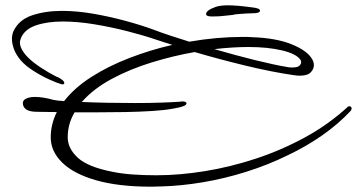

<svg xmlns="http://www.w3.org/2000/svg" viewBox="-20 -591 1344 723"><path d="M549 112Q427 112 342.5 88Q258 64 214.5 21.5Q171 -21 171 -74Q171 -123 194 -169Q171 -169 152 -169.5Q133 -170 120 -170Q91 -170 78.5 -179Q66 -188 66 -203Q66 -214 79 -220Q92 -226 112 -226Q128 -226 145.5 -223Q163 -220 181 -215Q189 -214 199 -212Q204 -212 209.5 -211.5Q215 -211 221 -210Q261 -261 324.5 -301.5Q388 -342 467 -372.5Q546 -403 629 -422Q613 -427 597.5 -432Q582 -437 567 -442Q520 -458 459.5 -473.5Q399 -489 335.5 -499.5Q272 -510 216 -510Q158 -510 115.5 -495.5Q73 -481 59 -448Q58 -444 56.5 -440Q55 -436 55 -431Q55 -406 85 -375Q104 -356 134.5 -336Q165 -316 193 -302Q198 -301 205 -296.5Q212 -292 216 -289Q222 -283 222 -280Q223 -275 217 -273Q216 -273 214.5 -273.5Q213 -274 211 -274Q196 -278 166 -291.5Q136 -305 105.5 -324.5Q75 -344 58 -364Q41 -384 33 -405Q25 -426 25 -444Q25 -459 30 -472Q50 -516 100 -533Q150 -550 213 -550Q269 -550 330 -539.5Q391 -529 450.5 -513Q510 -497 559 -479Q585 -469 619.5 -457.5Q654 -446 693 -434Q744 -443 795 -447.5Q846 -452 892 -452Q902 -452 911 -452Q920 -452 929 -451Q1019 -448 1077.5 -424.5Q1136 -401 1155 -369Q1162 -357 1162 -346Q1162 -331 1150 -318.5Q1138 -306 1109 -306Q1104 -306 1098 -306.5Q1092 -307 1086 -308Q1003 -320 904 -344Q805 -368 713 -395Q633 -381 551.5 -356Q470 -331 401 -294Q332 -257 288 -207Q333 -205 386 -204Q439 -203 490 -203Q540 -203 584.5 -204.5Q629 -206 658 -208Q661 -209 667 -209Q678 -209 681 -205Q684 -201 680 -197Q674 -189 632 -182Q601 -176 553 -173Q505 -170 450 -169Q395 -168 340 -168H261Q235 -125 235 -74Q235 -32 273 3Q311 38 404 56Q438 63 479.5 66Q521 69 569 69Q656 69 751.5 53.5Q847 38 943 6.5Q1039 -25 1128 -73.5Q1217 -122 1290 -189Q1292 -191 1296 -191Q1300 -191 1303 -187Q1304 -186 1304 -182Q1304 -179 1301 -174Q1253 -123 1193.5 -81.5Q1134 -40 1067 -8Q990 30 907 56Q824 82 743 95.5Q662 109 589 111Q579 111 569 111.5Q559 112 549 112ZM1065 -338Q1070 -337 1074 -337Q1078 -337 1082 -337Q1101 -337 1107.5 -343.5Q1114 -350 1114 -357Q1114 -361 1112 -365Q1097 -388 1043 -401Q989 -414 915 -414Q887 -414 854.5 -412Q822 -410 787 -406Q866 -383 941 -364.5Q1016 -346 1065 -338ZM778 -529Q756 -529 756 -538Q756 -552 792 -565Q810 -571 838 -571Q855 -571 878.5 -569Q902 -567 931 -563Q959 -560 959 -551Q959 -541 931 -541Q913 -541 877 -538Q873 -537 868 -537Q863 -537 858 -535Q844 -534 825 -531.5Q806 -529 783 -529Z"/></svg>

Font: WindSong Medium
Style: Regular
Weight: 500
Designer: Robert E. Leuschke
Foundry: Robert E. Leuschke
Version: Version 1.010; ttfautohint (v1.8.3)